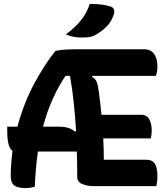

<svg xmlns="http://www.w3.org/2000/svg" viewBox="-20 -952 840 982"><path d="M158 3Q148 6 136.5 8Q125 10 111 10Q71 10 53 -3.5Q35 -17 35 -51Q35 -84 37.5 -117Q40 -150 44 -181Q17 -198 17 -281V-304H69Q102 -426 156 -526Q210 -626 264 -692Q290 -697 316 -698.5Q342 -700 380 -700H719Q750 -700 767.5 -677Q785 -654 785 -613Q785 -583 777 -564H452L451 -559Q468 -549 474.5 -533.5Q481 -518 486 -479Q490 -450 493 -421.5Q496 -393 499 -365H701Q732 -365 744 -341Q756 -317 756 -285Q756 -262 751 -244H508Q511 -189 511 -135H728Q758 -135 771.5 -115.5Q785 -96 785 -51Q785 -20 779 0H459Q428 0 401.5 -10.5Q375 -21 375 -47Q375 -77 374.5 -109.5Q374 -142 373 -177H174Q168 -136 164 -91Q160 -46 158 3ZM282 -304Q337 -304 363 -279L369 -281Q365 -352 357.5 -424Q350 -496 338 -564H315Q280 -512 250.5 -447.5Q221 -383 200 -304ZM439 -932Q475 -932 500.5 -928.5Q526 -925 547 -918Q561 -913 563.5 -901Q566 -889 561 -875Q549 -841 527 -818Q505 -795 473 -776Q457 -766 440.5 -763Q424 -760 399 -760Q377 -760 357.5 -763.5Q338 -767 317 -776Q364 -811 394 -848Q424 -885 439 -932Z"/></svg>

Font: Recursive Sn Csl St
Style: Bold
Weight: 700
Version: Version 1.079;hotconv 1.0.112;makeotfexe 2.5.65598; ttfautoh